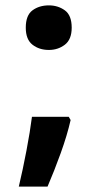

<svg xmlns="http://www.w3.org/2000/svg" viewBox="-20 -576 364 715"><path d="M162 -390Q126 -390 101 -409.5Q76 -429 76 -473Q76 -519 101 -537.5Q126 -556 162 -556Q196 -556 221.5 -537.5Q247 -519 247 -473Q247 -429 221.5 -409.5Q196 -390 162 -390ZM236 -141 243 -129Q230 -72 206 -5.5Q182 61 157 119H50Q65 56 78.5 -15Q92 -86 99 -141Z"/></svg>

Font: Noto Sans Gurmukhi UI
Style: Bold
Weight: 700
Designer: Jelle Bosma - Monotype Design Team
Foundry: Monotype Imaging Inc.
Version: Version 2.004; ttfautohint (v1.8.4.7-5d5b)